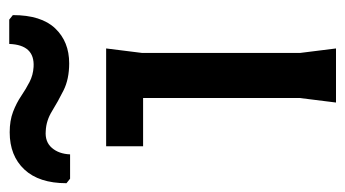

<svg xmlns="http://www.w3.org/2000/svg" viewBox="-226 -576 765 426"><g transform="rotate(-90 157.0 -362.5)"><path d="M143 0 153 -80V-428H46V-510H263L253 -430V-80L263 0ZM77 -724Q103 -724 122.5 -716.5Q142 -709 157.5 -698.5Q173 -688 188.5 -680Q204 -672 222 -671Q271 -668 273 -725H327L337 -717Q337 -654 307.5 -623Q278 -592 230 -592Q195 -592 170 -604.5Q145 -617 124 -630Q103 -643 80 -644Q56 -646 42.5 -630.5Q29 -615 28 -590H-26L-36 -598Q-36 -659 -5.5 -691.5Q25 -724 77 -724Z"/></g></svg>

Font: AR One Sans Medium
Style: Regular
Weight: 500
Designer: Niteesh Yadav
Foundry: Niteesh Yadav
Version: Version 1.001;gftools[0.9.33]